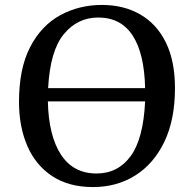

<svg xmlns="http://www.w3.org/2000/svg" viewBox="-20 -745 768 778"><path d="M57 -332Q57 -467 102 -554Q147 -641 223.5 -683Q300 -725 393 -725Q482 -725 549 -686Q616 -647 652.5 -572Q689 -497 689 -388Q689 -260 646 -170.5Q603 -81 528 -34Q453 13 357 13Q259 13 192 -31Q125 -75 91 -153Q57 -231 57 -332ZM378 -674Q294 -674 238.5 -606.5Q183 -539 175 -388H568Q565 -528 517.5 -601Q470 -674 378 -674ZM371 -42Q458 -42 509.5 -112.5Q561 -183 568 -334H174Q177 -195 227 -118.5Q277 -42 371 -42Z"/></svg>

Font: Literata 36pt Medium
Style: Italic
Weight: 500
Italic angle: -2°
Designer: Latin by Veronika Burian and Jose Scaglione. Greek by Irene Vlachou. Cyrillic by Vera Evstafieva
Foundry: TypeTogether
Version: Version 3.002